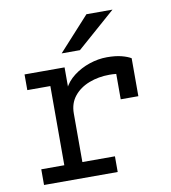

<svg xmlns="http://www.w3.org/2000/svg" viewBox="-82 -803 780 874"><g transform="rotate(-10 308.0 -366.0)"><path d="M51 0V-72.5H157.5V-438.5H51V-511H236V-396.5L230 -411Q246 -445.5 278.8 -470.5Q311.5 -495.5 352.2 -509.2Q393 -523 433.5 -523Q472.5 -523 500 -516Q527.5 -509 544 -499V-323.5H462.5V-475L487.5 -436Q475 -439.5 460.8 -441Q446.5 -442.5 431 -442.5Q380.5 -442.5 337 -425.8Q293.5 -409 267.2 -376.5Q241 -344 241 -297V-72.5H391.5V0ZM234 -576 376 -732H496.5L318.5 -576Z"/></g></svg>

Font: Overpass Mono Light
Style: Regular
Weight: 400
Monospace: yes
Version: Version 4.000